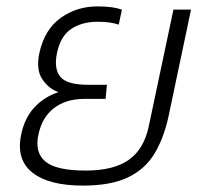

<svg xmlns="http://www.w3.org/2000/svg" viewBox="-20 -570 618 600"><path d="M239 10Q133 10 81.5 -30.5Q30 -71 46 -149Q57 -202 88 -235Q119 -268 163 -282Q133 -292 112.5 -322Q92 -352 103 -404Q119 -478 169.5 -514Q220 -550 284 -550Q310 -550 328 -547.5Q346 -545 361 -540L351 -493Q326 -502 285 -502Q236 -502 202.5 -479.5Q169 -457 158 -404Q148 -355 168.5 -330Q189 -305 256 -305H314L310 -261H244Q186 -261 148.5 -232Q111 -203 100 -149Q88 -94 121.5 -65.5Q155 -37 248 -37Q335 -37 382.5 -70.5Q430 -104 445 -176L522 -540H577L507 -208Q492 -138 462.5 -89.5Q433 -41 379.5 -15.5Q326 10 239 10Z"/></svg>

Font: Kanit ExtraLight
Style: Italic
Weight: 275
Italic angle: -12°
Designer: Katatrad Team
Foundry: CadsonDemak
Version: Version 2.000; ttfautohint (v1.8.3)